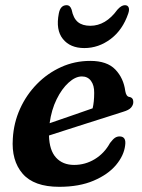

<svg xmlns="http://www.w3.org/2000/svg" viewBox="-20 -709 548 741"><path d="M463 -148Q458.5 -109 427.8 -72.2Q397 -35.5 341.5 -11.8Q286 12 208.5 12Q111 12 67.2 -38.8Q23.5 -89.5 29.5 -174.5Q33 -235.5 57.5 -289.5Q82 -343.5 122.8 -385Q163.5 -426.5 216 -450.2Q268.5 -474 328.5 -474Q393 -474 425 -440.8Q457 -407.5 463.5 -357.5Q467 -337 478.5 -335Q494.5 -332.5 494.5 -315.5Q494.5 -304 486 -294Q477.5 -284 455 -277.5Q430 -269.5 394 -258Q358 -246.5 317.8 -233.8Q277.5 -221 238.8 -208.5Q200 -196 169 -186Q170.5 -129 196.2 -100.8Q222 -72.5 266 -72.5Q309 -72.5 345.8 -94.8Q382.5 -117 404.5 -157Q415.5 -171.5 423.5 -177Q431.5 -182.5 442 -182.5Q468 -182 463 -148ZM296 -414Q271 -414 244.8 -390.2Q218.5 -366.5 198.5 -325.8Q178.5 -285 171.5 -233.5Q210.5 -247 256.5 -262.8Q302.5 -278.5 337.5 -291Q343.5 -315.5 343.5 -350.5Q344 -379.5 331.2 -396.8Q318.5 -414 296 -414ZM328.5 -609.5Q388 -609.5 433 -671.5Q448.5 -689 462 -689Q473 -689 476.5 -680.2Q480 -671.5 475 -657Q453.5 -593.5 407 -558.5Q360.5 -523.5 305.5 -523.5Q251 -523.5 222.8 -558.5Q194.5 -593.5 207 -657Q213 -689 237 -689Q251 -689 256.5 -671.5Q263 -638.5 280.5 -624Q298 -609.5 328.5 -609.5Z"/></svg>

Font: Fraunces 9pt S050 SemiBold
Style: Italic
Weight: 600
Italic angle: -16°
Version: Version 1.000; ttfautohint (v1.8.3)